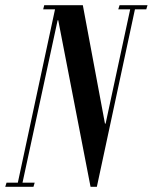

<svg xmlns="http://www.w3.org/2000/svg" viewBox="-83 -719 588 739"><path d="M265.5 0H289.8L439.8 -699H421.5L323.5 -243.2H321L235.8 -699H132.2L-17.8 0H0.2L138.8 -641H141.2ZM377.2 -699 372.2 -683H480L484.8 -699ZM-57.8 -16 -62.8 0H45.8L50.5 -16ZM87.2 -699 83.2 -683H138.2L143.2 -699Z"/></svg>

Font: Emberly Black
Style: Italic
Weight: 900
Italic angle: -12°
Designer: Rajesh Rajput
Foundry: Rajesh Rajput
Version: Version 1.000